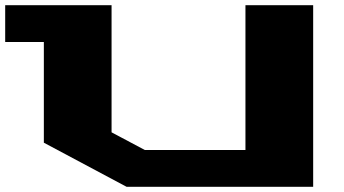

<svg xmlns="http://www.w3.org/2000/svg" viewBox="-20 -720 1327 740"><path d="M0 -558V-700H410V-210L538 -142H926V-700H1187V0H468L149 -170V-558Z"/></svg>

Font: Stalin One
Style: Regular
Weight: 400
Designer: Jovanny Lemonad
Foundry: Alexey Maslov, Jovanny Lemonad
Version: Version 3.002; ttfautohint (v0.91) -l 8 -r 50 -G 200 -x 0 -w